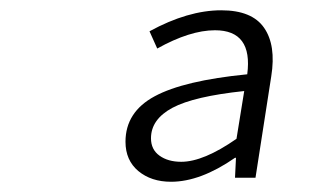

<svg xmlns="http://www.w3.org/2000/svg" viewBox="-20 -607 640 375"><path d="M314 -252Q275.4 -252 250.2 -272.9Q225.1 -293.9 225.1 -330.1Q225.1 -388.2 282 -418.9Q338.9 -449.7 462.9 -461.9Q474.1 -547.9 399.9 -547.9Q351.1 -547.9 287.1 -512.2L272 -545.9Q347.2 -586.9 412.1 -586.9Q472.2 -586.9 495.8 -552.7Q519.5 -518.6 509.8 -458L479 -259.8H439L440.9 -298.8H439Q371.6 -252 314 -252ZM334 -291Q377.4 -291 441.9 -335.9L457 -429.2Q358.9 -418.9 316.9 -396.5Q274.9 -374 274.9 -336.9Q274.9 -314.9 291.5 -303Q308.1 -291 334 -291Z"/></svg>

Font: Office Code Pro Light Italic
Style: Regular
Weight: 300
Italic angle: -9°
Designer: Nathan Rutzky & Paul D. Hunt
Foundry: Adobe Systems Incorporated
Version: Version 1.004;PS 001.004;hotconv 1.0.70;makeotf.lib2.5.58329